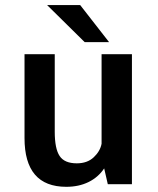

<svg xmlns="http://www.w3.org/2000/svg" viewBox="-20 -710 610 740"><path d="M400.5 -547.5H306.5L161.5 -690.5H289ZM235.5 10Q74.5 10 74.5 -178V-501H191V-202Q191 -137 209.8 -108.8Q228.5 -80.5 276 -80.5Q316.5 -80.5 341.2 -103.8Q366 -127 371.5 -156V-501H488.5V0H395.5L381.5 -61Q359 -27 321.5 -8.5Q284 10 235.5 10Z"/></svg>

Font: League Mono Narrow Medium
Style: Regular
Weight: 500
Width: 3
Designer: Tyler Finck
Foundry: The League of Moveable Type / Tyler Finck
Version: Version 2.210